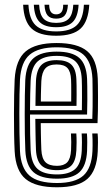

<svg xmlns="http://www.w3.org/2000/svg" viewBox="-20 -793 474 822"><path d="M224 8.8Q132.8 8.8 90 -26.5Q47.2 -61.8 42.8 -145Q41 -178.8 40.4 -220.4Q39.8 -262 39.8 -305.1Q39.8 -348.2 40.6 -387Q41.5 -425.8 42.8 -453.5Q47.8 -537.8 90.2 -573.2Q132.8 -608.8 222.5 -608.8Q311.8 -608.8 353.2 -574.1Q394.8 -539.5 398.5 -457.2Q399 -449.8 399.2 -427.9Q399.5 -406 399.6 -377.1Q399.8 -348.2 399.2 -318.6Q398.8 -289 397.5 -265.8H154.5Q154.8 -243.5 155 -224Q155.2 -204.5 155.8 -186.8Q156.2 -169 157 -152.2Q158.8 -115 174.4 -99Q190 -83 224 -83Q253.2 -83 267.8 -98.2Q282.2 -113.5 284.2 -150.5Q285 -165.5 285 -184.9Q285 -204.2 283.8 -221.5H306.8Q308 -203.2 307.9 -183.2Q307.8 -163.2 307 -149.5Q304.8 -104 285.4 -84.2Q266 -64.5 224 -64.5Q178.2 -64.5 157.4 -84.6Q136.5 -104.8 134 -151Q133.2 -171.2 132.6 -193.4Q132 -215.5 131.8 -238.5Q131.5 -261.5 131.2 -284.2H375.2Q376.2 -308.8 376.5 -335.6Q376.8 -362.5 376.6 -387.2Q376.5 -412 376.2 -430.5Q376 -449 375.8 -456.2Q372.2 -528.2 336.8 -559.4Q301.2 -590.5 222.5 -590.5Q144.5 -590.5 107.1 -558.8Q69.8 -527 65.5 -451.8Q64.2 -427 63.5 -389.1Q62.8 -351.2 62.8 -307.9Q62.8 -264.5 63.4 -222.5Q64 -180.5 65.5 -147.2Q69.2 -74.2 105.6 -41.9Q142 -9.5 224 -9.5Q301.2 -9.5 336.8 -41.2Q372.2 -73 375.8 -146.2Q376.2 -156.8 376.4 -169.9Q376.5 -183 376.2 -196.6Q376 -210.2 375 -221.5H398Q399.5 -204.5 399.4 -183.2Q399.2 -162 398.5 -145.5Q394.8 -62.8 354.1 -27Q313.5 8.8 224 8.8ZM224 -28Q154.5 -28 123.1 -56.1Q91.8 -84.2 88.5 -148Q87 -178.8 86.4 -219.5Q85.8 -260.2 85.8 -303.4Q85.8 -346.5 86.4 -385Q87 -423.5 88.2 -449.8Q92 -518.2 124.9 -545.1Q157.8 -572 222.5 -572Q288.8 -572 319.2 -545.2Q349.8 -518.5 352.8 -455.8Q353.2 -447 353.6 -422.5Q354 -398 353.9 -366.1Q353.8 -334.2 352.8 -302.8H108.5Q108.5 -260.2 109.1 -220.1Q109.8 -180 111.2 -150.2Q114.2 -93.8 140.6 -70Q167 -46.2 224 -46.2Q275.2 -46.2 301.1 -68.6Q327 -91 330 -147.5Q330.8 -163 330.8 -183.1Q330.8 -203.2 329.5 -221.5H352.2Q353.5 -203.5 353.5 -183.5Q353.5 -163.5 352.8 -147Q349.8 -83.2 319.8 -55.6Q289.8 -28 224 -28ZM108.5 -321.2H330.5Q331 -349 331 -376Q331 -403 330.8 -424.2Q330.5 -445.5 330 -454.8Q327.5 -507.5 302.5 -530.6Q277.5 -553.8 222.5 -553.8Q167.5 -553.8 141 -529.9Q114.5 -506 111.2 -448.5Q110 -424.8 109.4 -390.6Q108.8 -356.5 108.5 -321.2ZM131.8 -339.8Q132 -353.8 132.2 -373.6Q132.5 -393.5 133 -413.4Q133.5 -433.2 134 -447.2Q136.8 -495.5 157.9 -515.5Q179 -535.5 222.5 -535.5Q265.5 -535.5 285.2 -516.5Q305 -497.5 307 -454.2Q307.5 -445.2 307.8 -426.9Q308 -408.5 308 -385.6Q308 -362.8 307.5 -339.8ZM154.8 -358.2H284.8Q285 -378.5 285 -398Q285 -417.5 284.8 -432.2Q284.5 -447 284.2 -452.2Q282.8 -486.2 268.8 -501.6Q254.8 -517 222.5 -517Q189.2 -517 174.1 -500.1Q159 -483.2 157 -446.2Q156.5 -432 156 -417.8Q155.5 -403.5 155.2 -388.9Q155 -374.2 154.8 -358.2ZM220.5 -640Q148 -640 115.1 -670.9Q82.2 -701.8 79 -772.8H101.8Q104.8 -711.5 132.4 -685Q160 -658.5 220.5 -658.5Q281 -658.5 308.6 -685Q336.2 -711.5 339.2 -772.8H362.2Q358.2 -701.8 325.4 -670.9Q292.5 -640 220.5 -640ZM220.5 -676.5Q171.5 -676.5 149.4 -698.9Q127.2 -721.2 124.8 -772.8H147.5Q149.5 -731.2 166.5 -713.1Q183.5 -695 220.5 -695Q257.5 -695 274.5 -713.1Q291.5 -731.2 293.8 -772.8H316.5Q313.8 -721.2 291.5 -698.9Q269.2 -676.5 220.5 -676.5ZM220.5 -713.2Q195.2 -713.2 183.6 -727.1Q172 -741 170.5 -772.8H190.5Q190.8 -750.8 198.5 -741.1Q206.2 -731.5 220.5 -731.5Q235.2 -731.5 243 -741.1Q250.8 -750.8 250.5 -772.8H270.8Q269 -741 257.4 -727.1Q245.8 -713.2 220.5 -713.2Z"/></svg>

Font: Big Shoulders Inline Text Thin
Style: Bold
Weight: 700
Version: Version 2.002